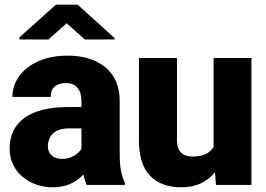

<svg xmlns="http://www.w3.org/2000/svg" viewBox="-20 -788 1133 818"><path d="M341 -620 264 -689 187 -620H63V-629L218 -768H311L468 -626V-620ZM260 -434Q229 -434 212.5 -419Q196 -404 196 -375H33Q33 -424 62 -464Q91 -504 144.5 -527.5Q198 -551 268 -551Q368 -551 429 -501Q490 -451 490 -357V-136Q490 -88 495.5 -60Q501 -32 512 -8V0H349Q344 -12 335 -44Q284 10 206 10Q155 10 112.5 -11Q70 -32 45.5 -69.5Q21 -107 21 -154Q21 -240 84.5 -286Q148 -332 273 -332H327V-358Q327 -393 310.5 -413.5Q294 -434 260 -434ZM327 -154V-241H276Q228 -241 206 -219.5Q184 -198 184 -164Q184 -141 200 -126Q216 -111 243 -111Q272 -111 294 -123.5Q316 -136 327 -154Z M1051 0H900L896 -54Q843 10 753 10Q667 10 619.5 -39Q572 -88 572 -191V-541H734V-190Q734 -121 802 -121Q865 -121 890 -162V-541H1051Z"/></svg>

Font: Freesentation 9 Black
Style: Regular
Weight: 900
Designer: glyphs from Roboto by Christian Robertson / Hangul glyphs from Noto Sans CJK(Source Han Sans) by Jang Soo-young and Kang
Foundry: PT&
Version: Version 2.001